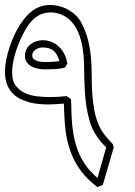

<svg xmlns="http://www.w3.org/2000/svg" viewBox="-24 -697 544 775"><path d="M214.8 -453.6Q210.4 -466.3 205.3 -475.8Q200.2 -485.4 192.6 -491.9Q185.1 -498.5 174.3 -502Q163.6 -505.4 147.9 -505.4Q141.1 -505.4 133.5 -503.2Q126 -501 119.9 -496.8Q113.8 -492.7 109.9 -486.6Q106 -480.5 106 -473.1Q106 -463.9 112.1 -458.5Q118.2 -453.1 128.2 -450.2Q138.2 -447.3 150.4 -446.8Q162.6 -446.3 174.6 -446.8Q186.5 -447.3 197.5 -448.2Q208.5 -449.2 215.3 -450.2ZM238.3 -424.3Q218.3 -418.9 197.3 -418Q176.3 -417 155.8 -417Q141.1 -417 126.7 -420.2Q112.3 -423.3 101.3 -429.9Q90.3 -436.5 83.5 -446.8Q76.7 -457 76.7 -471.7Q76.7 -486.8 83 -498.5Q89.4 -510.3 99.6 -518.3Q109.9 -526.4 122.8 -530.5Q135.7 -534.7 148.4 -534.7Q168.5 -534.7 185.3 -527.3Q202.1 -520 215.1 -507.3Q228 -494.6 236.6 -477.3Q245.1 -460 247.6 -439.9ZM401.9 -105Q394.5 -112.8 388.4 -119.1Q382.3 -125.5 377.2 -132.1Q372.1 -138.7 367.2 -146.2Q362.3 -153.8 356.9 -163.1Q344.2 -185.1 336.7 -212.4Q329.1 -239.7 324.7 -268.3Q320.3 -296.9 318.6 -325.4Q316.9 -354 316.4 -378.9Q315.9 -407.2 315.2 -438.7Q314.5 -470.2 309.8 -501Q305.2 -531.7 294.4 -560.3Q283.7 -588.9 263.2 -610.8Q246.6 -628.9 225.1 -637.7Q203.6 -646.5 180.7 -647Q148.4 -647 123 -629.2Q97.7 -611.3 79.1 -578.1Q68.4 -559.1 58.6 -537.6Q48.8 -516.1 41.3 -493.4Q33.7 -470.7 29.3 -448Q24.9 -425.3 24.9 -403.8Q24.9 -370.1 40.3 -350.3Q55.7 -330.6 78.6 -320.6Q101.6 -310.5 128.2 -307.9Q154.8 -305.2 177.2 -305.2Q194.3 -305.2 211.2 -306.2Q228 -307.1 245.1 -309.1Q249.5 -306.2 253.9 -303Q258.3 -299.8 262.7 -296.9Q263.7 -260.3 265.1 -224.9Q266.6 -189.5 272.5 -155.3Q278.3 -121.1 290.5 -88.4Q302.7 -55.7 325.7 -24.9Q332.5 -15.6 339.8 -7.6Q347.2 0.5 353.5 6.6Q359.9 12.7 364.3 16.6Q368.7 20.5 369.6 21Q376 -1 379.9 -14.9Q383.8 -28.8 387.2 -40.8Q390.6 -52.7 394.5 -66.7Q398.4 -80.6 404.8 -102.5ZM435.1 -102.1Q423.8 -64 413.1 -26.4Q402.3 11.2 391.1 49.3Q385.7 51.8 379.9 53.7Q374 55.7 368.7 58.1Q350.1 43.5 333.5 27.8Q316.9 12.2 302.7 -7.3Q279.3 -39.1 266.1 -71.5Q252.9 -104 246.1 -137.5Q239.3 -170.9 237.1 -206.1Q234.9 -241.2 233.9 -278.8Q218.3 -277.8 202.6 -276.6Q187 -275.4 171.4 -275.4Q153.8 -275.4 134 -277.1Q114.3 -278.8 94.7 -283.9Q75.2 -289.1 57.4 -298.1Q39.6 -307.1 25.9 -321.5Q12.2 -335.9 4.2 -356.9Q-3.9 -377.9 -3.9 -406.2Q-3.9 -431.2 1.5 -457.5Q6.8 -483.9 15.4 -509Q23.9 -534.2 34.4 -556.4Q44.9 -578.6 55.2 -594.7Q65.9 -611.8 78.4 -626.7Q90.8 -641.6 105.7 -652.8Q120.6 -664.1 138.7 -670.4Q156.7 -676.8 178.2 -676.8Q197.3 -676.8 216.1 -671.9Q234.9 -667 251.7 -657.5Q268.6 -647.9 282.2 -634.8Q295.9 -621.6 304.7 -604.5Q323.2 -569.3 332 -533Q340.8 -496.6 343.8 -457Q346.2 -423.3 346.2 -388.4Q346.2 -353.5 348.4 -319.1Q350.6 -284.7 356.9 -251Q363.3 -217.3 377.9 -185.5Q387.7 -165 401.9 -148.2Q416 -131.3 431.2 -115.2Z"/></svg>

Font: XB Kayhan Pook
Style: Regular
Weight: 700
Designer: Behnam
Foundry: Irmug
Version: Version 7.300 2009